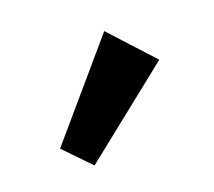

<svg xmlns="http://www.w3.org/2000/svg" viewBox="-49 -850 374 336"><g transform="rotate(-15 138.5 -681.5)"><path d="M35.2 -614.3 163.1 -793 243.2 -719.7 85.9 -570.3Z"/></g></svg>

Font: Reddit Sans Chocolate SemiBold
Style: Regular
Weight: 600
Designer: Stephen Hutchings
Foundry: Reddit
Version: Version 1.011